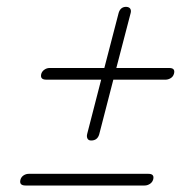

<svg xmlns="http://www.w3.org/2000/svg" viewBox="-20 -644 560 576"><path d="M253.5 -222.5Q245.5 -222.5 242.5 -228.2Q239.5 -234 241.5 -242L283.5 -405H119Q99 -405 104 -423Q106.5 -430.5 113.5 -435.2Q120.5 -440 128.5 -440H293L336 -605.5Q341.5 -623.5 358.5 -623.5Q367.5 -623 370.8 -617.8Q374 -612.5 372 -605L329 -440H488Q506.5 -440 502 -423Q499.5 -414 492 -409.5Q484.5 -405 476.5 -405H320L277.5 -240.5Q272 -222.5 253.5 -222.5ZM41.5 -105.5Q44 -113.5 51 -118Q58 -122.5 66 -122.5H425.5Q444 -122.5 439.5 -105.5Q437 -97 429.5 -92.2Q422 -87.5 414 -87.5H56.5Q36.5 -87.5 41.5 -105.5Z"/></svg>

Font: Fraunces 72pt Soft Light
Style: Italic
Weight: 300
Italic angle: -16°
Version: Version 1.000;[b76b70a41]